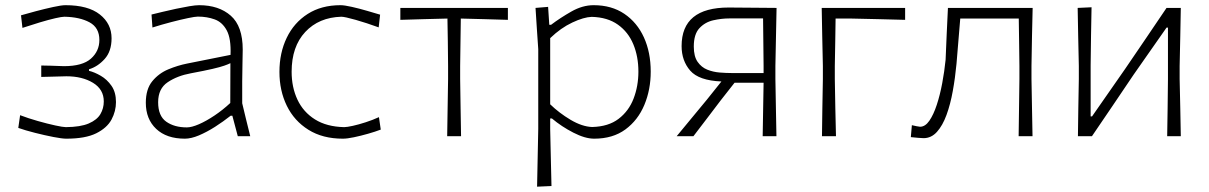

<svg xmlns="http://www.w3.org/2000/svg" viewBox="-20 -525 4658 740"><path d="M235.5 9.5Q219.5 9.5 186 3Q152.5 -3.5 115 -13Q77.5 -22.5 50.5 -32L57.5 -81Q89 -69 126 -58.5Q163 -48 193 -41.5Q223 -35 234 -35Q290.5 -35.5 322.2 -49.2Q354 -63 367 -85.2Q380 -107.5 380 -134Q380 -180.5 338.5 -205.8Q297 -231 236 -231Q199.5 -230 178.8 -229.5Q158 -229 139 -228.5V-272.5Q154 -272.5 174.5 -271.8Q195 -271 226.5 -270Q298 -270 330.5 -299Q363 -328 363 -371Q363 -418.5 325 -439Q287 -459.5 228 -460.5Q218.5 -460.5 193.2 -454.8Q168 -449 134.5 -439Q101 -429 66.5 -417.5L61 -466Q83.5 -472.5 118.2 -481.8Q153 -491 185 -498Q217 -505 232.5 -505Q319.5 -505 364.8 -469.2Q410 -433.5 410 -377.5Q410 -327 383.2 -297.5Q356.5 -268 323 -258V-252Q344 -247 368.2 -233Q392.5 -219 409.8 -194.2Q427 -169.5 427 -131.5Q427 -96.5 409.8 -64.2Q392.5 -32 350.8 -11.2Q309 9.5 235.5 9.5Z M692.5 9.5Q622 9.5 582 -28.2Q542 -66 542 -129Q542 -181.5 567 -212Q592 -242.5 628.8 -257.8Q665.5 -273 701 -280L868.5 -313.5Q871 -376 854 -407.8Q837 -439.5 807.5 -450.2Q778 -461 742.5 -461Q732 -461 704.5 -455.2Q677 -449.5 640.5 -440Q604 -430.5 567.5 -419L564 -469Q580.5 -473 606 -479.2Q631.5 -485.5 658.8 -491.2Q686 -497 709.8 -501Q733.5 -505 747.5 -505Q823.5 -505 869.5 -464.5Q915.5 -424 915.5 -334Q915.5 -312.5 914.5 -278.5Q913.5 -244.5 913.5 -211V-127Q921 -95 928.2 -65.8Q935.5 -36.5 944.5 0H896.5L875.5 -79H869Q840.5 -56.5 808.8 -36.2Q777 -16 746.8 -3.2Q716.5 9.5 692.5 9.5ZM700 -34Q718.5 -34 746.8 -46.2Q775 -58.5 806.8 -79.8Q838.5 -101 867.5 -128L868 -281.5Q859 -277 844 -271.8Q829 -266.5 799 -259.5Q769 -252.5 715.5 -242.5Q663.5 -233 626.5 -208.2Q589.5 -183.5 589.5 -131Q589.5 -78 620.8 -56Q652 -34 700 -34Z M1301.5 9.5Q1223.5 9.5 1168.8 -24.8Q1114 -59 1085.5 -117.2Q1057 -175.5 1057 -248Q1057 -321 1085 -379.2Q1113 -437.5 1165.8 -471.2Q1218.5 -505 1292.5 -505Q1307.5 -505 1336.2 -498.5Q1365 -492 1395 -483.2Q1425 -474.5 1445 -468.5L1439.5 -419.5Q1393 -436.5 1350.8 -448.5Q1308.5 -460.5 1295.5 -460.5Q1209 -458 1156.5 -401.8Q1104 -345.5 1104 -248.5Q1104 -188.5 1126.5 -140.8Q1149 -93 1194 -64.8Q1239 -36.5 1306.5 -35Q1317 -35 1339.8 -40Q1362.5 -45 1389.5 -53.8Q1416.5 -62.5 1440.5 -73.5L1447.5 -25.5Q1426.5 -17.5 1398.5 -9.5Q1370.5 -1.5 1344.2 4Q1318 9.5 1301.5 9.5Z M1703.5 0Q1704.5 -56 1705.2 -107.8Q1706 -159.5 1707 -220.5V-270.5Q1706.5 -321 1706 -365Q1705.5 -409 1704.5 -453.5Q1661 -452.5 1614.5 -451.2Q1568 -450 1523 -448.5V-494.5H1937.5V-448.5Q1892 -450 1845.2 -451.2Q1798.5 -452.5 1756 -453.5Q1755.5 -409 1754.8 -365Q1754 -321 1753.5 -270.5V-220.5Q1754.5 -159.5 1755.2 -107.8Q1756 -56 1757 0Z M2050 194.5Q2051 138.5 2052.2 85.5Q2053.5 32.5 2054.5 -28.5V-335.5Q2052 -372.5 2049.2 -413.5Q2046.5 -454.5 2044 -494.5L2092.5 -498.5L2097 -429.5H2104Q2139 -456 2182 -480.5Q2225 -505 2268 -505Q2337 -505 2386.2 -471.8Q2435.5 -438.5 2461.8 -380.8Q2488 -323 2488 -249Q2488 -179.5 2463.5 -120.8Q2439 -62 2390.5 -26.2Q2342 9.5 2270 9.5Q2235 9.5 2189.8 -13.8Q2144.5 -37 2107 -68.5H2100.5V-27Q2102 33 2103 84.5Q2104 136 2105.5 192ZM2262 -35.5Q2325 -37 2364.2 -67Q2403.5 -97 2422 -145.2Q2440.5 -193.5 2440.5 -249Q2440.5 -307 2421 -354.2Q2401.5 -401.5 2361.5 -430Q2321.5 -458.5 2260.5 -460Q2230 -459 2185.8 -438.2Q2141.5 -417.5 2100.5 -378V-123Q2135 -89.5 2179.2 -63.2Q2223.5 -37 2262 -35.5Z M2588 0Q2617.5 -36 2646.8 -71.2Q2676 -106.5 2704.5 -141L2760.5 -211Q2673.5 -214.5 2640.2 -252.8Q2607 -291 2607 -347.5Q2607 -496 2788.5 -496Q2835.5 -496 2888.2 -495.2Q2941 -494.5 2973 -494.5Q2972 -438.5 2970.8 -385.8Q2969.5 -333 2968.5 -270.5V-220.5Q2969.5 -159.5 2970.5 -107.8Q2971.5 -56 2972.5 0H2919.5Q2920.5 -55.5 2921.2 -100.5Q2922 -145.5 2923 -205.5V-206H2811L2758 -138.5Q2732 -104 2705.2 -69Q2678.5 -34 2652.5 0ZM2799 -243.5H2923V-270.5Q2922.5 -320.5 2922 -364.8Q2921.5 -409 2921 -454H2791.5Q2761 -454 2729 -446.8Q2697 -439.5 2675.5 -416.2Q2654 -393 2654 -345.5Q2654 -307.5 2668.8 -286.5Q2683.5 -265.5 2706 -256.5Q2728.5 -247.5 2753.5 -245.5Q2778.5 -243.5 2799 -243.5Z M3148 0Q3148.5 -56 3149.5 -107.8Q3150.5 -159.5 3151.5 -220.5V-270.5Q3150 -333 3149 -386Q3148 -439 3147 -494.5H3468.5V-448.5Q3417 -450 3364.2 -451.2Q3311.5 -452.5 3261.5 -453.5H3200.5Q3200 -409 3199.2 -365.8Q3198.5 -322.5 3197.5 -270.5V-220.5Q3198.5 -159.5 3199.5 -107.8Q3200.5 -56 3202 0Z M3539.5 7.5Q3535.5 7.5 3518.5 6.2Q3501.5 5 3490.5 3.5L3494.5 -42.5Q3503 -40.5 3513 -38.5Q3523 -36.5 3526 -36.5Q3546 -36.5 3562 -59.8Q3578 -83 3590.5 -121Q3603 -159 3611.5 -204.5Q3620 -250 3624.5 -294.5Q3626.5 -344.5 3628.8 -395.2Q3631 -446 3633.5 -494.5H3960Q3958.5 -439 3957.5 -386Q3956.5 -333 3955.5 -270.5V-220.5Q3956.5 -159.5 3957.5 -107.8Q3958.5 -56 3959.5 0H3906Q3906.5 -56 3907.5 -107.8Q3908.5 -159.5 3909 -220.5V-270.5Q3908.5 -321 3907.8 -365Q3907 -409 3906.5 -453.5H3681Q3677.5 -411 3673.8 -367.2Q3670 -323.5 3666.5 -279Q3661.5 -225.5 3652.2 -174.2Q3643 -123 3628 -82Q3613 -41 3591.2 -16.8Q3569.5 7.5 3539.5 7.5Z M4134.5 0Q4135 -56 4136 -107.8Q4137 -159.5 4138 -220.5V-270.5Q4136.5 -333 4135.5 -385.8Q4134.5 -438.5 4133.5 -494.5L4187 -497Q4186 -441 4185 -388Q4184 -335 4183.5 -273V-76.5H4189L4316.5 -259.5Q4356.5 -317.5 4396.5 -377Q4436.5 -436.5 4476 -494.5H4531Q4530 -438.5 4529 -385.8Q4528 -333 4526.5 -270.5V-220.5Q4528 -159.5 4529 -107.8Q4530 -56 4531 0H4478.5Q4479.5 -55.5 4480.2 -107.2Q4481 -159 4481.5 -219.5V-418.5H4476L4349 -237Q4309 -177.5 4268.8 -118.2Q4228.5 -59 4188.5 0Z"/></svg>

Font: Commissioner Loud ExtraLight
Style: Regular
Weight: 200
Designer: Kostas Bartsokas
Foundry: Kostas Bartsokas
Version: Version 1.000; ttfautohint (v1.8.3)